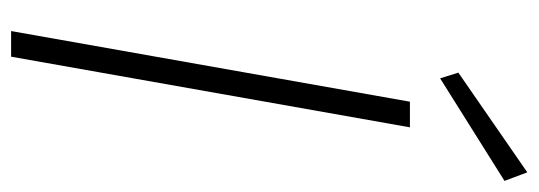

<svg xmlns="http://www.w3.org/2000/svg" viewBox="-324 -622 946 337"><g transform="rotate(90 148.5 -453.0)"><path d="M34 0 158 -700H203L79 0ZM117 -753 107 -785 282 -906 297 -866Z"/></g></svg>

Font: DM Sans 12pt ExtraLight
Style: Italic
Weight: 250
Italic angle: -10°
Version: Version 4.004;gftools[0.9.30]